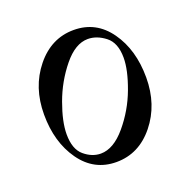

<svg xmlns="http://www.w3.org/2000/svg" viewBox="-93 -560 659 664"><g transform="rotate(-20 236.0 -228.0)"><path d="M187 -34Q234 -34 279.5 -88Q325 -142 349.5 -208Q374 -274 374 -319Q374 -374 343 -398Q312 -422 279 -422Q233 -422 189.5 -368.5Q146 -315 122 -249Q98 -183 98 -137Q98 -82 126.5 -58Q155 -34 187 -34ZM228 12Q146 12 97 -57Q48 -126 48 -228Q48 -328 104.5 -398Q161 -468 244 -468Q326 -468 375 -399Q424 -330 424 -228Q424 -128 367.5 -58Q311 12 228 12Z"/></g></svg>

Font: Old Standard TT
Style: Regular
Weight: 400
Designer: Alexey Kryukov <alexios@thessalonica.org.ru>
Version: Version 1.0